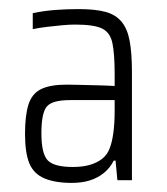

<svg xmlns="http://www.w3.org/2000/svg" viewBox="-20 -716 366 422"><path d="M138 -314Q101 -314 77.5 -324Q54 -334 44.5 -357Q35 -380 35 -422Q35 -462 42.5 -486Q50 -510 70 -520Q90 -530 127 -530Q134 -530 153.5 -529.5Q173 -529 194.5 -528.5Q216 -528 232 -527V-554Q232 -598 227 -621.5Q222 -645 204 -653.5Q186 -662 145 -662Q133 -662 116.5 -660.5Q100 -659 83.5 -657Q67 -655 52 -652V-687Q75 -692 100 -694Q125 -696 153 -696Q189 -696 211.5 -690Q234 -684 247 -668.5Q260 -653 265 -626Q270 -599 270 -557V-320H238L234 -363H230Q222 -347 208.5 -336Q195 -325 177.5 -319.5Q160 -314 138 -314ZM140 -349Q161 -349 177 -353.5Q193 -358 204.5 -367Q216 -376 221 -390Q226 -402 229 -423Q232 -444 232 -473V-496H134Q95 -496 83 -482Q71 -468 71 -423Q71 -378 85 -363.5Q99 -349 140 -349Z"/></svg>

Font: Saira Condensed ExtraLight
Style: Regular
Weight: 250
Width: 3
Designer: Hector Gatti with collaboration of the Omnibus-Type team
Foundry: Omnibus-Type
Version: Version 1.101